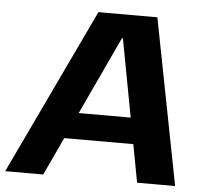

<svg xmlns="http://www.w3.org/2000/svg" viewBox="-82 -754 863 807"><g transform="rotate(5 350.0 -350.0)"><path d="M301 -700H549.7L685.8 0H525.4L413.1 -599.5H409.1L129.3 0H-31.1ZM189 -270.3H541.5L525.8 -160.1H173.2Z"/></g></svg>

Font: Pathway Extreme 8pt Thin
Style: Italic
Weight: 100
Italic angle: -8°
Designer: Eduardo Rodriguez Tunni
Foundry: Eduardo Rodriguez Tunni
Version: Version 1.000